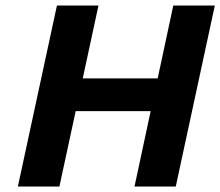

<svg xmlns="http://www.w3.org/2000/svg" viewBox="-20 -678 801 698"><path d="M469 0 610 -658H761L619 0ZM45 0 187 -658H338L196 0ZM148 -274 174 -393H644L619 -274Z"/></svg>

Font: Ysabeau ExtraBold
Style: Italic
Weight: 800
Italic angle: -12°
Designer: Christian Thalmann (Catharsis Fonts)
Version: Version 2.002